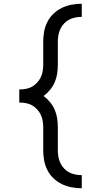

<svg xmlns="http://www.w3.org/2000/svg" viewBox="-20 -853 540 1026"><path d="M417 153Q390 153 363 148Q336 143 311 131Q286 119 266 100Q246 81 233.5 56.5Q221 32 216 5Q211 -22 211 -50V-173Q211 -190 208 -207.5Q205 -225 197.5 -240.5Q190 -256 178 -269Q166 -282 150.5 -290.5Q135 -299 117.5 -302Q100 -305 83 -305V-375Q100 -375 117.5 -378Q135 -381 150.5 -389.5Q166 -398 178 -411Q190 -424 197.5 -439.5Q205 -455 208 -472.5Q211 -490 211 -507V-630Q211 -658 216 -685Q221 -712 233.5 -736.5Q246 -761 266 -780Q286 -799 311 -811Q336 -823 363 -828Q390 -833 417 -833V-763Q400 -763 382.5 -759.5Q365 -756 349.5 -748Q334 -740 322 -727Q310 -714 302.5 -698Q295 -682 292 -665Q289 -648 289 -630V-507Q289 -483 285.5 -459.5Q282 -436 272.5 -414Q263 -392 247.5 -373Q232 -354 213 -340Q232 -326 247.5 -307Q263 -288 272.5 -266Q282 -244 285.5 -220.5Q289 -197 289 -173V-50Q289 -32 292 -15Q295 2 302.5 18Q310 34 322 47Q334 60 349.5 68Q365 76 382.5 79.5Q400 83 417 83Z"/></svg>

Font: Iosevka Julsh Curly
Style: Regular
Weight: 400
Designer: Belleve Invis
Foundry: Belleve Invis
Version: Version 15.0.2; ttfautohint (v1.8.4)